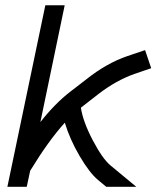

<svg xmlns="http://www.w3.org/2000/svg" viewBox="-20 -716 640 736"><path d="M495.6 -432.6Q426.8 -408.7 357.9 -356L290 -303.2Q298.3 -249.5 335.4 -178.7Q372.6 -107.9 402.8 -82.5L502.4 0H387.2L356 -25.9Q322.8 -53.7 285.2 -117.9Q247.6 -182.1 228.5 -245.6Q167 -178.2 95.7 -61.5L82.5 0H8.3L153.8 -695.8H228L134.8 -248Q189.9 -318.4 248.5 -363.8L313 -413.6Q389.6 -474.1 468.3 -501L536.1 -523.9L559.6 -454.6Z"/></svg>

Font: Anka/Coder
Style: Italic
Weight: 400
Italic angle: -12°
Monospace: yes
Version: Version 001.100